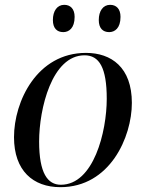

<svg xmlns="http://www.w3.org/2000/svg" viewBox="-20 -765 604 795"><path d="M432 -632C455 -632 479 -648 479 -695C479 -729 461 -745 436 -745C407 -745 389 -720 389 -682C389 -648 406 -632 432 -632ZM242 -632C265 -632 289 -648 289 -695C289 -729 271 -745 246 -745C217 -745 199 -720 199 -682C199 -648 216 -632 242 -632ZM230 10C435 10 526 -197 526 -339C526 -486 441 -546 336 -546C133 -546 38 -345 38 -197C38 -58 117 10 230 10ZM232 0C177 0 142 -48 142 -179C142 -315 195 -536 330 -536C391 -536 422 -485 422 -356C422 -220 368 0 232 0Z"/></svg>

Font: Noto Serif Display
Style: Italic
Weight: 400
Italic angle: -12°
Designer: Monotype Design Team
Foundry: Monotype Imaging Inc.
Version: Version 2.009